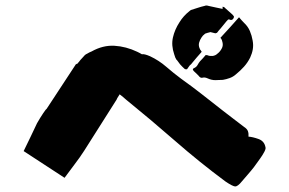

<svg xmlns="http://www.w3.org/2000/svg" viewBox="-20 -715 1040 690"><path d="M700 -536Q701 -535 702 -533.5Q703 -532 704 -530Q704 -530 704 -530Q704 -530 705 -529Q696 -519 687 -508.5Q678 -498 669 -487Q668 -485 666 -483.5Q664 -482 662 -480Q660 -478 658 -474.5Q656 -471 652 -466Q651 -466 648.5 -466Q646 -466 644 -467Q635 -475 627 -484Q623 -489 620 -493.5Q617 -498 613 -502Q612 -504 611.5 -505.5Q611 -507 610 -508Q609 -511 608 -514Q607 -517 606 -520Q595 -552 601.5 -580.5Q608 -609 625 -635Q639 -658 662 -676Q663 -677 664 -677.5Q665 -678 666 -679Q679 -683 691 -687Q703 -691 716 -694Q720 -696 724.5 -695Q729 -694 733 -693Q744 -691 756 -688Q768 -685 780 -683V-691Q783 -690 785 -689.5Q787 -689 788 -687Q795 -681 801.5 -675Q808 -669 815 -663Q818 -660 820 -657Q822 -654 819 -649Q814 -640 804 -645H800Q793 -638 786.5 -629.5Q780 -621 773 -613Q769 -609 765.5 -604.5Q762 -600 759 -596Q758 -596 758 -597Q755 -597 755 -595Q751 -596 747 -597Q743 -598 739 -599Q738 -599 736.5 -599.5Q735 -600 734 -599Q730 -598 726 -597Q722 -596 717 -594L716 -593Q708 -587 704 -580Q698 -571 695.5 -561.5Q693 -552 697 -542Q699 -538 699 -538Q699 -536 700 -536ZM677 -470Q686 -474 690 -481.5Q694 -489 699 -495Q704 -500 709 -505.5Q714 -511 719 -517H721Q725 -517 727 -516Q731 -514 736 -514Q741 -514 745 -514Q755 -516 760 -521Q771 -529 777 -541Q782 -550 780 -561Q779 -566 777.5 -570.5Q776 -575 772 -579Q789 -597 805.5 -615.5Q822 -634 839 -653Q844 -647 848.5 -642Q853 -637 857 -633Q871 -620 878 -603.5Q885 -587 888 -569Q891 -553 888.5 -538Q886 -523 879 -508Q870 -490 857 -475.5Q844 -461 828 -448Q818 -439 805.5 -434.5Q793 -430 781 -428Q768 -427 754 -427Q740 -427 727 -433Q716 -438 709 -436Q702 -434 697 -439Q693 -444 687.5 -449Q682 -454 677 -459Q669 -467 677 -470ZM283 -174Q267 -149 248.5 -125Q230 -101 212 -76L65 -172Q77 -197 89.5 -222.5Q102 -248 113 -272Q125 -293 135.5 -308.5Q146 -324 147 -323L254 -486Q254 -486 256 -484Q258 -486 260 -488.5Q262 -491 264 -493Q269 -500 274.5 -505.5Q280 -511 285 -517Q287 -519 289 -520Q291 -521 293 -522Q301 -527 309 -530Q350 -553 391.5 -550.5Q433 -548 473 -529Q478 -527 482 -524.5Q486 -522 490 -520Q498 -522 519 -513Q551 -498 577.5 -475Q604 -452 631 -432Q669 -405 706 -376Q743 -347 780 -318Q800 -303 819 -288Q838 -273 857 -259Q868 -252 871 -243.5Q874 -235 873 -224Q888 -223 909 -215.5Q930 -208 934 -186Q936 -181 930 -169.5Q924 -158 915 -145.5Q906 -133 899.5 -124Q893 -115 893 -115Q883 -102 872 -89.5Q861 -77 850 -64Q834 -44 824.5 -45Q815 -46 790 -63Q697 -132 610 -208Q523 -284 433 -357Q428 -362 422 -366.5Q416 -371 410 -376Q407 -371 404 -366.5Q401 -362 399 -357Q370 -311 341 -265.5Q312 -220 283 -174Z"/></svg>

Font: Palette Mosaic
Style: Regular
Weight: 400
Designer: Shibuyafont
Version: Version 1.001